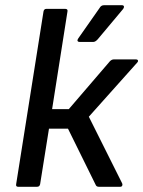

<svg xmlns="http://www.w3.org/2000/svg" viewBox="-20 -717 550 737"><path d="M501 -489Q508 -489 509.5 -485Q511 -481 506 -476L321 -269L449 -13Q451 -8 449 -4Q447 0 441 0H360Q351 0 348 -6L241 -223H168L134 -10Q132 0 122 0H50Q40 0 42 -10L147 -673Q149 -683 158 -683H230Q241 -683 239 -673L180 -298H244L402 -482Q409 -489 417 -489ZM285 -556Q280 -556 278 -559.5Q276 -563 280 -569L362 -686Q368 -697 379 -697H448Q454 -697 455.5 -693Q457 -689 453 -683L355 -566Q346 -556 338 -556Z"/></svg>

Font: Sofia Sans Medium
Style: Italic
Weight: 500
Italic angle: -9°
Version: Version 4.101